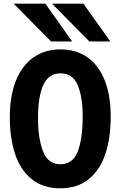

<svg xmlns="http://www.w3.org/2000/svg" viewBox="-20 -1002 640 1038"><path d="M33 -367.5Q33 -484.5 66.5 -567Q100 -649.5 161.8 -692.2Q223.5 -735 307 -735Q389.5 -735 450.5 -693.8Q511.5 -652.5 545 -570.5Q578.5 -488.5 578.5 -370.5Q578.5 -257 549.8 -170.2Q521 -83.5 460 -33.8Q399 16 305.5 16Q212 16 151 -33.8Q90 -83.5 61.5 -169.5Q33 -255.5 33 -367.5ZM427 -372Q427 -478.5 400 -542Q373 -605.5 307.5 -605.5Q243 -605.5 214.2 -543Q185.5 -480.5 185.5 -362.5Q185.5 -254 212.5 -184Q239.5 -114 306.5 -114Q374 -114 400.5 -183.2Q427 -252.5 427 -372ZM54 -982H225.5L370 -778H256ZM261 -982H431L576.5 -778H463Z"/></svg>

Font: JuliaMono ExtraBold
Style: Regular
Weight: 800
Monospace: yes
Designer: cormullion
Foundry: corm
Version: Version 0.055; ttfautohint (v1.8.4)